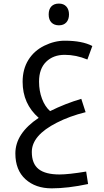

<svg xmlns="http://www.w3.org/2000/svg" viewBox="-20 -720 575 1061"><path d="M64.9 127.9Q64.9 17.1 193.8 -68.8Q105 -146.5 105 -268.1Q105 -337.4 136.7 -388.7Q168.5 -439.9 224.9 -467.5Q281.2 -495.1 337.9 -495.1Q434.1 -495.1 490.2 -465.8L462.9 -391.1Q400.9 -417 337.6 -417Q274.4 -417 235.1 -378.7Q195.8 -340.3 195.8 -269Q195.8 -217.3 212.2 -174.1Q228.5 -130.9 256.8 -106Q340.3 -147.5 429.2 -173.8L453.1 -100.1Q364.3 -78.1 293.9 -42Q155.3 28.3 155.8 120.1Q155.8 184.6 193.4 214.4Q231 244.1 309.1 244.1Q359.4 244.1 456.1 228L466.8 296.9Q355 320.8 265.6 320.8Q176.3 320.8 120.6 270.3Q64.9 219.7 64.9 127.9ZM346.7 -596.4Q332 -580.1 305.7 -580.1Q279.3 -580.1 264.2 -595.7Q249 -611.3 249 -640.1Q249 -668.9 263.9 -684.6Q278.8 -700.2 305.4 -700.2Q332 -700.2 346.7 -683.8Q361.3 -667.5 361.3 -640.1Q361.3 -612.8 346.7 -596.4Z"/></svg>

Font: DroidArabicKufi
Style: Regular
Weight: 400
Designer: Pascal Zoghbi
Foundry: Ascender Corporation
Version: Version 1.00